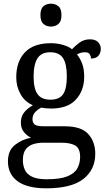

<svg xmlns="http://www.w3.org/2000/svg" viewBox="-20 -780 578 1040"><path d="M231 240Q127 240 75 201.5Q23 163 23 94Q23 35 61 5Q99 -25 148 -34Q128 -43 110.5 -63.5Q93 -84 93 -116Q93 -146 108.5 -168Q124 -190 158 -210Q115 -228 91.5 -269.5Q68 -311 68 -361Q68 -447 115 -496.5Q162 -546 256 -546Q292 -546 324 -536Q356 -526 370 -513Q384 -529 409 -548Q434 -567 467 -567Q497 -567 511.5 -551.5Q526 -536 526 -515Q526 -494 513.5 -478.5Q501 -463 473 -463Q473 -474 466.5 -485.5Q460 -497 440 -497Q417 -497 397 -485Q414 -464 425 -435.5Q436 -407 436 -364Q436 -290 391.5 -241Q347 -192 256 -192Q244 -192 228.5 -193.5Q213 -195 203 -197Q184 -187 170 -172Q156 -157 156 -134Q156 -116 167.5 -106Q179 -96 218 -96H331Q420 -96 458 -54Q496 -12 496 53Q496 139 431.5 189.5Q367 240 231 240ZM253 -240Q302 -240 322 -270Q342 -300 342 -365Q342 -433 321.5 -465Q301 -497 252 -497Q204 -497 183 -464Q162 -431 162 -364Q162 -300 183.5 -270Q205 -240 253 -240ZM233 191Q305 191 344 175.5Q383 160 398.5 132.5Q414 105 414 70Q414 24 388 8.5Q362 -7 312 -7H214Q186 -7 161 0.5Q136 8 120 28Q104 48 104 88Q104 117 115 140.5Q126 164 154 177.5Q182 191 233 191ZM256 -636Q232 -636 215.5 -650Q199 -664 199 -698Q199 -733 215.5 -746.5Q232 -760 256 -760Q279 -760 296 -746.5Q313 -733 313 -698Q313 -664 296 -650Q279 -636 256 -636Z"/></svg>

Font: Noto Serif Dogra
Style: Regular
Weight: 400
Designer: Ek Type
Foundry: Ek Type
Version: Version 1.005